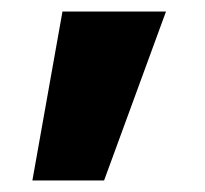

<svg xmlns="http://www.w3.org/2000/svg" viewBox="-20 -188 354 332"><path d="M267 -168 160 124H36L88 -168Z"/></svg>

Font: DVN-Poppins ExtBd
Style: Regular
Weight: 800
Designer: Ninad Kale (Devanagari), Jonny Pinhorn (Latin)
Foundry: Indian Type Foundry
Version: 4.004